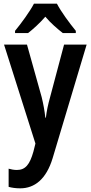

<svg xmlns="http://www.w3.org/2000/svg" viewBox="-20 -852 494 1046"><path d="M290 -832H165C144 -791 96 -725 62 -684V-672H133C159 -692 196 -725 227 -761C257 -725 294 -694 322 -672H393V-684C357 -728 313 -788 290 -832ZM2 -609 173 -70 162 -26C142 45 118 74 72 74C57 74 40 71 27 67V166C45 171 66 174 90 174C168 174 232 125 267 9L452 -609H329L253 -323C241 -280 234 -246 230 -211H227C223 -249 216 -286 207 -323L127 -609Z"/></svg>

Font: Noto Sans Malayalam UI Condensed SemiBold
Style: Regular
Weight: 600
Width: 3
Designer: Jelle Bosma - Monotype Design Team
Foundry: Monotype Imaging Inc.
Version: Version 2.104